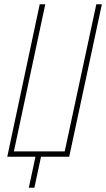

<svg xmlns="http://www.w3.org/2000/svg" viewBox="-20 -734 497 899"><path d="M115 145H141L172 0H304L457 -714H431L283 -25H45L192 -714H166L14 0H146Z"/></svg>

Font: Noto Sans ExtraCondensed Thin
Style: Italic
Weight: 100
Width: 2
Italic angle: -12°
Designer: Monotype Design Team
Foundry: Monotype Imaging Inc.
Version: Version 2.013